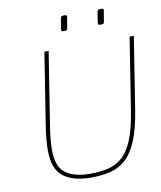

<svg xmlns="http://www.w3.org/2000/svg" viewBox="-98 -989 898 1072"><g transform="rotate(-10 351.5 -453.0)"><path d="M333 6Q230 6 174.5 -36.5Q119 -79 119 -186Q119 -212 122 -248Q125 -284 131 -320L196 -732H220L155 -320Q149 -283 145.5 -247Q142 -211 142 -185Q142 -88 191 -52Q240 -16 331 -16Q387 -16 432 -26.5Q477 -37 512 -67.5Q547 -98 572.5 -158.5Q598 -219 614 -320L679 -732H703L638 -320Q621 -214 593 -149Q565 -84 526.5 -50.5Q488 -17 439.5 -5.5Q391 6 333 6ZM527 -826Q517 -826 517 -836Q517 -837 517.5 -839.5Q518 -842 520 -855.5Q522 -869 527 -900Q529 -912 542 -912H553Q563 -912 563 -903Q563 -903 562.5 -899.5Q562 -896 559.5 -883Q557 -870 552 -838Q551 -826 538 -826ZM319 -826Q309 -826 309 -836Q309 -837 309.5 -839.5Q310 -842 312 -855.5Q314 -869 319 -900Q321 -912 334 -912H345Q355 -912 355 -903Q355 -903 354.5 -899.5Q354 -896 351.5 -883Q349 -870 344 -838Q343 -826 330 -826Z"/></g></svg>

Font: Exo Thin Thin
Style: Italic
Weight: 250
Italic angle: -9°
Version: Version 2.000